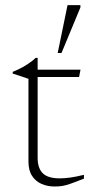

<svg xmlns="http://www.w3.org/2000/svg" viewBox="-20 -706 346 732"><path d="M123.5 -104Q123.5 -65 143 -45.5Q162.5 -26 208 -26Q226 -26 249 -29.2Q272 -32.5 300 -39.5V-25Q266 -11.5 247.2 -5Q228.5 1.5 216 3.2Q203.5 5 187.5 5Q161 5 138.5 -4.8Q116 -14.5 102.2 -35.5Q88.5 -56.5 88.5 -90V-405.5L28.5 -425.5V-432Q39 -436.5 49.2 -441.2Q59.5 -446 68.8 -451.2Q78 -456.5 86.5 -462.2Q95 -468 102.2 -473.5Q109.5 -479 116 -485.5H123.5V-424.5ZM97.5 -412.5V-440.5H287L281.5 -412.5ZM200 -504 237.5 -686.5H286.5V-677.5L214.5 -504Z"/></svg>

Font: Newsreader 16pt 16pt ExtraLight
Style: Regular
Weight: 250
Version: Version 1.003